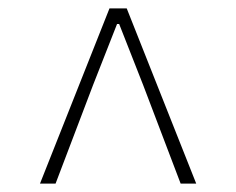

<svg xmlns="http://www.w3.org/2000/svg" viewBox="-20 -757 561 456"><path d="M75 -321H112L201 -555L258 -700H263L320 -555L409 -321H446L281 -737H240Z"/></svg>

Font: Noto Sans Japanese Thin
Style: Regular
Weight: 100
Designer: Ryoko NISHIZUKA (kana & ideographs); Paul D. Hunt (Latin, Greek & Cyrillic); Wenlong ZHANG (bopomofo); Sandoll Communica
Foundry: Adobe Systems Incorporated
Version: Version 1.000;PS 1;hotconv 1.0.78;makeotf.lib2.5.61930